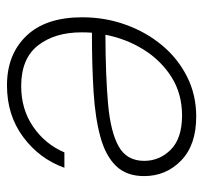

<svg xmlns="http://www.w3.org/2000/svg" viewBox="-36 -529 574 542"><g transform="rotate(90 251.0 -258.0)"><path d="M221.2 9.3Q133.8 9.3 81.3 -45.4Q28.8 -100.1 28.8 -203.1Q28.8 -267.6 49.6 -325.4Q70.3 -383.3 107.7 -428.2Q145 -473.1 196.3 -499Q247.6 -524.9 309.1 -524.9Q389.6 -524.9 433.3 -482.2Q477.1 -439.5 477.1 -377.9Q477.1 -328.1 448.5 -298.6Q419.9 -269 366.5 -254.4Q313 -239.7 238.5 -235.1Q164.1 -230.5 72.3 -230.5Q71.3 -215.8 71.3 -201.2Q71.3 -125.5 108.4 -78.1Q145.5 -30.8 223.1 -30.8Q288.6 -30.8 337.9 -64.7Q387.2 -98.6 410.2 -152.8H453.6Q428.2 -82 366.7 -36.4Q305.2 9.3 221.2 9.3ZM78.1 -268.6Q194.3 -269 273.7 -276.1Q353 -283.2 393.6 -306.2Q434.1 -329.1 434.1 -377.9Q434.1 -421.9 402.1 -453.4Q370.1 -484.9 306.2 -484.9Q244.6 -484.9 197.5 -455.1Q150.4 -425.3 119.9 -376.2Q89.4 -327.1 78.1 -268.6Z"/></g></svg>

Font: Inter Display ExtraLight
Style: Italic
Weight: 200
Italic angle: -9.39999°
Designer: Rasmus Andersson
Foundry: rsms
Version: Version 4.000;git-a52131595